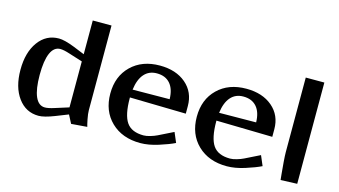

<svg xmlns="http://www.w3.org/2000/svg" viewBox="-75 -892 2047 1159"><g transform="rotate(15 948.5 -312.5)"><path d="M382.8 -632.8H500V-104Q500 -82 506.6 -48.8Q513.2 -15.6 517.1 -3.9L418 3.9L391.1 -47.9L313 -17.1Q249.5 7.8 214.8 7.8Q135.3 7.8 86.7 -58.3Q38.1 -124.5 38.1 -232.9Q38.1 -341.8 86.7 -408.4Q135.3 -475.1 214.8 -475.1Q249.5 -475.1 313 -450.2L382.8 -421.9ZM382.8 -89.8V-377L297.9 -403.8Q260.7 -416 238.8 -416Q199.2 -416 178.7 -369.4Q158.2 -322.8 158.2 -232.9Q158.2 -144 178.7 -97.4Q199.2 -50.8 238.8 -50.8Q260.7 -50.8 297.9 -63Z M723.1 -292 954.1 -293.9Q952.6 -357.4 923.1 -391.1Q893.6 -424.8 839.8 -424.8Q791 -424.8 761.2 -390.9Q731.4 -356.9 723.1 -292ZM719.7 -242.2V-237.8Q719.7 -133.3 751.2 -87.6Q782.7 -42 857.9 -42Q875 -42 899.2 -49.1Q923.3 -56.2 940.9 -64.9L1033.7 -110.8L1060.1 -48.8Q1024.4 -31.2 963.1 -11.7Q901.9 7.8 850.1 7.8Q737.3 7.8 668.2 -58.8Q599.1 -125.5 599.1 -234.9Q599.1 -342.8 667 -408.9Q734.9 -475.1 845.7 -475.1Q946.8 -475.1 1008.8 -422.1Q1070.8 -369.1 1070.8 -282.2V-234.9Z M1263.7 -292 1494.6 -293.9Q1493.2 -357.4 1463.6 -391.1Q1434.1 -424.8 1380.4 -424.8Q1331.5 -424.8 1301.8 -390.9Q1272 -356.9 1263.7 -292ZM1260.3 -242.2V-237.8Q1260.3 -133.3 1291.7 -87.6Q1323.2 -42 1398.4 -42Q1415.5 -42 1439.7 -49.1Q1463.9 -56.2 1481.4 -64.9L1574.2 -110.8L1600.6 -48.8Q1564.9 -31.2 1503.7 -11.7Q1442.4 7.8 1390.6 7.8Q1277.8 7.8 1208.7 -58.8Q1139.6 -125.5 1139.6 -234.9Q1139.6 -342.8 1207.5 -408.9Q1275.4 -475.1 1386.2 -475.1Q1487.3 -475.1 1549.3 -422.1Q1611.3 -369.1 1611.3 -282.2V-234.9Z M1830.1 -632.8V0L1727.1 3.9Q1727.1 2.9 1723.6 -30.8Q1720.2 -64.5 1717 -105.7Q1713.9 -147 1713.9 -166V-632.8Z"/></g></svg>

Font: Resagokr
Style: Bold
Weight: 600
Designer: gluk
Foundry: gluk
Version: Version 0.95